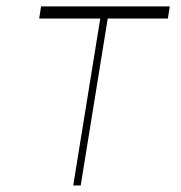

<svg xmlns="http://www.w3.org/2000/svg" viewBox="-20 -565 550 585"><path d="M99.4 -508.5 105.1 -545.5H497.2L491.5 -508.5H308.2L225.9 0H203.1L285.5 -508.5Z"/></svg>

Font: Inter Thin  BETA
Style: Italic
Weight: 100
Italic angle: -9.39999°
Designer: Rasmus Andersson
Foundry: rsms
Version: Version 3.011;git-f93a4a705